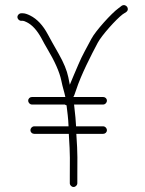

<svg xmlns="http://www.w3.org/2000/svg" viewBox="-20 -699 580 766"><path d="M273.5 47C265.5 47 258.5 39.9 258.5 32V2C258.5 -58.1 260.6 -73.3 254.5 -165H116.5C108.3 -165 101.5 -171.1 101.5 -179.5C101.5 -187.8 108.3 -195 116.5 -195H253.5C252.3 -228.3 248.7 -251.2 245.5 -279C243.8 -279 241.5 -280 238.5 -282H107.5C99.3 -282 92.5 -289.2 92.5 -297.5C92.5 -305.9 99.3 -312 107.5 -312H240.5V-313C235.1 -338 230.4 -348.4 224.5 -378C217.4 -412 198.5 -454.5 168 -505.5C161 -517.2 153.5 -530.7 145.5 -546C128 -578.1 108.6 -599.4 87.5 -610C79.5 -614 74.1 -616 71.5 -616H64.5C56.6 -616 49.5 -623.1 49.5 -631C49.5 -638.9 56.6 -646 64.5 -646H71.5C78.8 -646 88.5 -643 100.5 -637C128 -623.2 151.5 -598.1 171 -561.5C179.3 -545.8 193.6 -520.2 214 -484.5C234.3 -448.9 247.1 -417.7 252.5 -391L258.5 -361C269.4 -388.3 280.1 -411.6 293 -442.5C308.2 -479 326.9 -510.1 344.5 -544C360.5 -574.8 425 -646.4 452.5 -666L465.5 -676C482.4 -686.4 499.8 -663.2 483.5 -651L469.5 -642C443.5 -622.5 385.6 -557.9 370 -528.5C344.2 -480 303.2 -400.2 284 -340.9C278.4 -323.7 274.5 -314.1 272.5 -312H391.5C399.7 -312 406.5 -305.9 406.5 -297.5C406.5 -289.2 399.7 -282 391.5 -282H275.5C280.2 -241.7 282.9 -212.7 283.5 -195H391.5C399.7 -195 406.5 -187.8 406.5 -179.5C406.5 -171.1 399.7 -165 391.5 -165H284.5C290.5 -80.9 288.5 -56.7 288.5 2V32C288.5 39.9 281.4 47 273.5 47Z"/></svg>

Font: MewTooHand
Style: Reversed
Weight: 400
Designer: Mew Too, Robert Jablonski
Version: Version 0.77